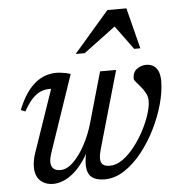

<svg xmlns="http://www.w3.org/2000/svg" viewBox="-50 -718 725 775"><g transform="rotate(-5 312.5 -330.0)"><path d="M362.5 -426H427.5L337.5 -111.5Q334.5 -100.5 333 -91.8Q331.5 -83 331.5 -76Q331.5 -58 341 -50.5Q350.5 -43 368.5 -43Q395 -43 420.8 -61.2Q446.5 -79.5 469.2 -108.5Q492 -137.5 509.8 -171.2Q527.5 -205 537.5 -236.5Q547.5 -268 547.5 -290.5Q547.5 -307.5 539.5 -322.2Q531.5 -337 521.2 -349.2Q511 -361.5 503 -370.5Q495 -379.5 495 -385Q495 -411 512.2 -423.5Q529.5 -436 549.5 -436Q567.5 -436 580 -427.8Q592.5 -419.5 598.8 -404Q605 -388.5 605 -365.5Q605 -324 591.2 -273.8Q577.5 -223.5 552.8 -173.5Q528 -123.5 495 -82Q462 -40.5 423.2 -15.2Q384.5 10 343 10Q309 10 290.5 -5.2Q272 -20.5 272 -56.5Q272 -69 274.2 -84.2Q276.5 -99.5 281.5 -117.5L289.5 -147.5H299.5Q282.5 -105 262 -75Q241.5 -45 219.8 -26.2Q198 -7.5 176.5 1.2Q155 10 135.5 10Q102.5 10 82.5 -9.2Q62.5 -28.5 62.5 -64.5Q62.5 -89.5 73 -121L159.5 -373Q157.5 -373 155.8 -373Q154 -373 152 -373Q134 -373 117 -366Q100 -359 83 -341.2Q66 -323.5 48 -291L30 -298.5Q46 -338 64.2 -364.5Q82.5 -391 102.5 -406.5Q122.5 -422 143.5 -428.8Q164.5 -435.5 185.5 -435.5Q195.5 -435.5 205.2 -434.2Q215 -433 224.8 -431Q234.5 -429 243.5 -426L136.5 -111.5Q133.5 -102 132 -94Q130.5 -86 130.5 -79Q130.5 -61 140.5 -52Q150.5 -43 168.5 -43Q194.5 -43 220.8 -68.2Q247 -93.5 269.2 -134.8Q291.5 -176 305 -224.5ZM270.5 -504.5 413.5 -670H490.5L532.5 -504.5H507.5L432.5 -607H444.5L307 -504.5Z"/></g></svg>

Font: Newsreader Text
Style: Italic
Weight: 400
Italic angle: -17°
Designer: Hugues Gentile
Foundry: Production Type
Version: Version 1.001